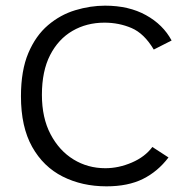

<svg xmlns="http://www.w3.org/2000/svg" viewBox="-20 -648 665 678"><path d="M356 10Q270 10 201.5 -24.5Q133 -59 93.5 -129.5Q54 -200 54 -308Q54 -399 80 -460.5Q106 -522 149.5 -559Q193 -596 246 -612Q299 -628 351 -628Q435 -628 495.5 -594.5Q556 -561 586 -505L523 -473Q489 -530 444.5 -549Q400 -568 349 -568Q286 -568 236 -539Q186 -510 157 -453.5Q128 -397 128 -313Q128 -232 158.5 -174Q189 -116 239.5 -85Q290 -54 352 -54Q399 -54 445.5 -74Q492 -94 518 -129L575 -92Q537 -42 484.5 -16Q432 10 356 10Z"/></svg>

Font: Inconsolata Expanded
Style: Regular
Weight: 400
Width: 7
Monospace: yes
Designer: Raph Levien, Cyreal, Brenton Simpson
Foundry: Raph Levien, Cyreal, Google
Version: Version 3.100; ttfautohint (v1.8.4.7-5d5b)